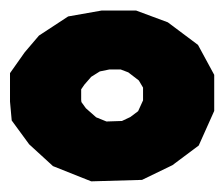

<svg xmlns="http://www.w3.org/2000/svg" viewBox="-52 -794 446 382"><g transform="rotate(90 171.0 -603.0)"><path d="M182.1 -399.9H125.5L84 -429.2L50.8 -457.5L12.7 -515.6L1 -582V-650.9L24.4 -713.9L69.3 -773.9L128.9 -806.2H200.7L269.5 -775.4L308.6 -723.1L337.9 -662.6L340.8 -561.5L310.5 -485.4L267.1 -438L219.7 -403.3ZM157.7 -541.5H178.7L183.1 -542L195.3 -550.8L213.4 -571.3L221.7 -591.8L220.7 -622.6L212.9 -639.2L201.2 -654.8L179.7 -664.6H154.3L140.1 -656.2L124 -635.3L118.2 -620.1V-597.7L122.1 -578.6L132.8 -561.5L148.4 -547.9Z"/></g></svg>

Font: Gap Sans
Style: Black
Weight: 400
Designer: Alexandre Liziard and Etienne Ozeray
Foundry: Interstices.io
Version: Version 1.6.1 - December 3. 2014